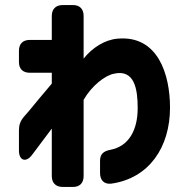

<svg xmlns="http://www.w3.org/2000/svg" viewBox="-20 -641 759 760"><path d="M228 99H269C296 99 311 83 311 56V-246C344 -303 396 -342 430 -349C514 -369 525 -285 525 -213C525 -126 490 -62 417 -48C390 -43 376 -31 376 -5V44C376 72 392 89 420 86C570 65 653 -58 653 -215C653 -345 606 -502 446 -488C395 -484 345 -452 311 -409V-578C311 -605 296 -621 269 -621H228C201 -621 185 -605 185 -578V-483H98C71 -483 55 -468 55 -440V-395C55 -368 71 -353 98 -353H185V-310C149 -267 118 -231 94 -201L74 -178C60 -161 55 -146 55 -125V-45C55 -5 83 4 107 -28L185 -132V56C185 83 201 99 228 99Z"/></svg>

Font: コーポレート・ロゴ（ラウンド）ver3 Bold
Style: Regular
Weight: 700
Designer: [KANA_main] LOGOTYPE.JP [Source Han Sans] Ryoko NISHIZUKA 西塚涼子 (kana, bopomofo & ideographs); Paul D. Hunt (Latin, Greek
Version: Version 12.001;FEAKit 1.0